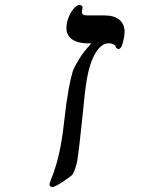

<svg xmlns="http://www.w3.org/2000/svg" viewBox="-20 -742 640 772"><path d="M179 -3 183.5 -16Q210.5 -80.5 225 -161Q232.5 -202 239.5 -266Q245.5 -324.5 256 -383Q264 -427.5 273 -457Q284.5 -483.5 301.8 -510.5Q319 -537.5 347.5 -567.5Q298 -566 272.5 -582Q247 -598 247 -629.5Q247 -637 248.5 -646Q251.5 -664.5 260.2 -682.2Q269 -700 279.8 -711Q290.5 -722 299.5 -722Q306 -722 309.5 -718.5Q313 -715 312 -711L310 -700Q309.5 -698 309.5 -694Q309.5 -686 314.5 -683Q319.5 -680 331 -680H400Q438.5 -680 459.8 -662.8Q481 -645.5 481 -613Q481 -607 479 -593Q476.5 -577.5 470 -557.5Q466 -550.5 463.2 -547.8Q460.5 -545 456.5 -545Q447 -545 443.5 -559Q431 -568 418 -568Q387.5 -568 364.2 -529Q341 -490 330 -428Q321.5 -381 310 -259Q297.5 -135.5 290 -92Q284.5 -64 271 -39Q256.5 -26.5 228 -8.2Q199.5 10 191 10Q185 10 181.5 6.2Q178 2.5 179 -3Z"/></svg>

Font: JuliaMono Italic
Style: Regular
Weight: 400
Italic angle: -9°
Monospace: yes
Designer: cormullion
Foundry: corm
Version: Version 0.049; ttfautohint (v1.8.4)